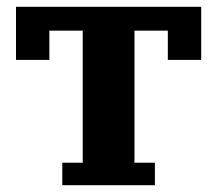

<svg xmlns="http://www.w3.org/2000/svg" viewBox="-20 -544 638 564"><path d="M163 -66H223V-454H125V-368H27V-524H571V-368H473V-454H375V-66H435V0H163Z"/></svg>

Font: IBM Plex Serif
Style: Bold
Weight: 700
Designer: Mike Abbink, Paul van der Laan, Pieter van Rosmalen
Foundry: Bold Monday
Version: Version 2.008